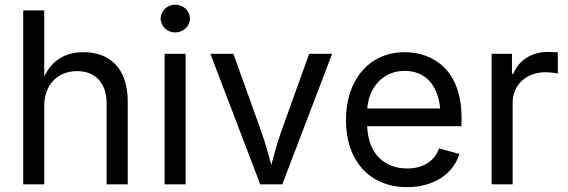

<svg xmlns="http://www.w3.org/2000/svg" viewBox="-20 -771 2375 803"><path d="M165 -327.1C165 -420.4 224.1 -473.6 302.7 -473.6C378.9 -473.6 425.8 -423.3 425.8 -339.4V0H514.2V-346.7C514.2 -484.9 439.5 -552.7 329.1 -552.7C257.8 -552.7 200.7 -523.9 165 -451.2V-727.5H77.1V0H165Z M668.5 0H756.3V-545.9H668.5ZM712.9 -635.3C746.6 -635.3 774.4 -661.1 774.4 -693.4C774.4 -725.6 746.6 -751.5 712.9 -751.5C679.7 -751.5 651.9 -725.6 651.9 -693.4C651.9 -661.1 679.7 -635.3 712.9 -635.3Z M1068.4 0H1160.6L1369.1 -545.9H1272.9L1156.7 -222.2C1139.6 -174.8 1127 -127 1114.7 -81.5C1102.1 -127 1089.4 -174.8 1072.3 -222.2L956.1 -545.9H859.9Z M1682.6 11.7C1794.4 11.7 1876 -44.4 1901.4 -127L1816.4 -150.4C1795.9 -94.7 1747.6 -66.4 1683.1 -66.4C1586.4 -66.4 1520 -128.9 1515.6 -243.2H1910.2V-279.8C1910.2 -481.4 1788.1 -552.7 1672.4 -552.7C1523.4 -552.7 1426.8 -436 1426.8 -268.6C1426.8 -100.6 1524.4 11.7 1682.6 11.7ZM1516.1 -317.4C1521.5 -400.9 1578.6 -474.6 1672.4 -474.6C1762.2 -474.6 1812.5 -410.2 1820.8 -317.4Z M2036.1 0H2124V-341.8C2124 -415.5 2181.6 -468.8 2260.3 -468.8C2283.7 -468.8 2307.6 -464.8 2313 -463.9V-552.2C2302.7 -552.7 2281.2 -553.7 2268.6 -553.7C2203.6 -553.7 2147 -517.1 2127 -461.9H2121.1V-545.9H2036.1Z"/></svg>

Font: Raveo
Style: Regular
Weight: 400
Designer: Jakub Foglar, Rasmus Andersson (Inter)
Foundry: Jakubfoglar.com
Version: Version 1.100;Glyphs 3.2.3 (3260)